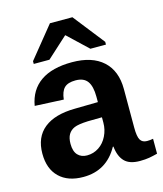

<svg xmlns="http://www.w3.org/2000/svg" viewBox="-113 -831 785 924"><g transform="rotate(-15 279.5 -369.0)"><path d="M457 -591.3V-577.6H379.4L280.3 -671.4H278.3L175.3 -577.6H97.2V-591.3L223.1 -746.6H335ZM188 9.8Q111.3 9.8 68.4 -32Q25.4 -73.7 25.4 -149.4Q25.4 -231.4 78.9 -274.4Q132.3 -317.4 233.9 -318.4L347.7 -320.3V-347.2Q347.7 -398.9 329.6 -424.1Q311.5 -449.2 270.5 -449.2Q232.4 -449.2 214.6 -431.9Q196.8 -414.6 192.4 -374.5L49.3 -381.3Q62.5 -458.5 119.9 -498.3Q177.2 -538.1 276.4 -538.1Q376.5 -538.1 430.7 -488.8Q484.9 -439.5 484.9 -348.6V-156.2Q484.9 -111.8 494.9 -95Q504.9 -78.1 528.3 -78.1Q543.9 -78.1 558.6 -81.1V-6.8Q546.4 -3.9 536.6 -1.5Q526.9 1 517.1 2.4Q507.3 3.9 496.3 4.9Q485.4 5.9 470.7 5.9Q418.9 5.9 394.3 -19.5Q369.6 -44.9 364.7 -94.2H361.8Q304.2 9.8 188 9.8ZM347.7 -244.6 277.3 -243.7Q229.5 -241.7 209.5 -233.2Q189.5 -224.6 179 -207Q168.5 -189.5 168.5 -160.2Q168.5 -122.6 185.8 -104.2Q203.1 -85.9 231.9 -85.9Q264.2 -85.9 290.8 -103.5Q317.4 -121.1 332.5 -152.1Q347.7 -183.1 347.7 -217.8Z"/></g></svg>

Font: TypoPRO Liberation Sans
Style: Bold
Weight: 700
Designer: Steve Matteson
Foundry: Ascender Corporation
Version: Version 2.00.1